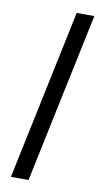

<svg xmlns="http://www.w3.org/2000/svg" viewBox="-82 -743 408 782"><g transform="rotate(10 121.5 -352.0)"><path d="M95 0H22L170 -704H243Z"/></g></svg>

Font: STIX Two Text
Style: Italic
Weight: 400
Italic angle: -12°
Designer: Ross Mills, John Hudson & Paul Hanslow, Tiro Typeworks Ltd; with prior portions MicroPress Inc. and Coen Hoffman, Elsevi
Foundry: Tiro Typeworks Ltd
Version: Version 2.13 b171